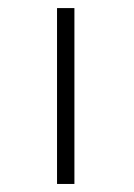

<svg xmlns="http://www.w3.org/2000/svg" viewBox="-20 -520 331 475"><path d="M121.1 -64.9V-500H164.1V-64.9Z"/></svg>

Font: Linux Biolinum Keyboard
Style: Regular
Weight: 700
Designer: Philipp H. Poll
Foundry: Philipp H. Poll
Version: Version 0.6.1 ; ttfautohint (v0.9)